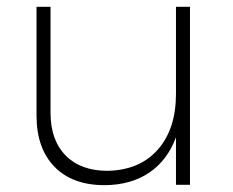

<svg xmlns="http://www.w3.org/2000/svg" viewBox="-20 -541 681 562"><path d="M536.1 -521V0H495.1V-139.2Q470.2 -71.8 416.7 -35.6Q363.3 0.5 286.1 1Q191.9 1 139.4 -53Q86.9 -106.9 86.9 -203.1V-521H127.9V-210.9Q127.9 -130.9 172.1 -85.9Q216.3 -41 294.9 -41Q389.2 -43 442.1 -103.3Q495.1 -163.6 495.1 -266.1V-521Z"/></svg>

Font: Montserrat Ultra Light
Style: Regular
Weight: 200
Designer: Julieta Ulanovsky
Foundry: Julieta Ulanovsky
Version: Version 3.001;PS 003.001;hotconv 1.0.70;makeotf.lib2.5.58329